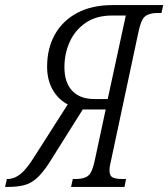

<svg xmlns="http://www.w3.org/2000/svg" viewBox="-68 -734 661 754"><path d="M-48 0 -41 -31H-38Q-13 -31 11 -49.5Q35 -68 64 -114L198 -324Q161 -343 139 -381.5Q117 -420 117 -472Q117 -544 147.5 -598.5Q178 -653 235.5 -683.5Q293 -714 374 -714H573L566 -683H550Q518 -683 501.5 -669.5Q485 -656 475 -605L369 -108Q366 -95 364 -85Q362 -75 362 -65Q362 -43 375 -37Q388 -31 412 -31H427L421 0H211L218 -31H230Q263 -31 279 -44.5Q295 -58 305 -108L347 -304H257L123 -91Q98 -53 75 -33Q52 -13 25.5 -6.5Q-1 0 -35 0ZM303 -345H355L426 -673H372Q310 -673 268.5 -644.5Q227 -616 206 -570Q185 -524 185 -470Q185 -410 215.5 -377.5Q246 -345 303 -345Z"/></svg>

Font: Noto Serif ExtraCondensed Light
Style: Italic
Weight: 300
Width: 2
Italic angle: -12°
Designer: Monotype Design Team
Foundry: Monotype Imaging Inc.
Version: Version 2.014; ttfautohint (v1.8.4.7-5d5b)